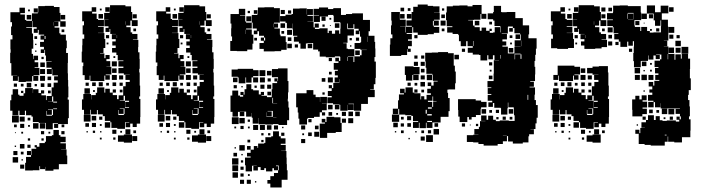

<svg xmlns="http://www.w3.org/2000/svg" viewBox="-20 -613 3095 848"><path d="M279 -183V-173H284V-91H280V-65H237V-48H219V-66H236V-69H213V-42H183V-70H151V-74H125V-98H119V-104H95V-124H90V-105H66V-124H61V-104H35V-124H25V-170H30V-195H36V-219H60V-195H66V-190H84V-201H91V-224H125V-202H126V-219H150V-202H161V-214H175V-200H163V-192H183V-171H186V-189H208V-227H217V-248H235V-258H219V-276H236V-280H211V-307H209V-286H187V-308H208V-314H185V-340H208V-342H183V-368H179V-393H176V-379H160V-395H174V-406H157V-428H174V-438H159V-456H175V-460H151V-481H147V-468H129V-486H142V-493H124V-520H122V-493H96V-490H121V-465H126V-436H127V-398H120V-375H126V-352H128V-367H148V-347H133V-338H149V-316H133V-313H154V-281H128V-278H149V-256H127V-277H122V-253H94V-251H62V-275H59V-256H37V-278H56V-279H30V-334H25V-380H27V-395H26V-439H35V-458H29V-496H33V-515H26V-559H66V-579H90V-555H70V-549H90V-525H96V-521H121V-554H147V-558H149V-586H178V-587H218V-582H243V-556H247V-519H270V-495H246V-518H220V-517H238V-497H221V-491H242V-466H247V-460H271V-434H275V-400H272V-379H280V-335H279V-289H280V-260H281V-231H282V-183ZM129 -558V-576H147V-558ZM104 -571H112V-563H104ZM98 -547H118V-527H98ZM248 -547H268V-527H248ZM218 -515H217V-500H218ZM264 -483V-471H252V-483ZM177 -441H181V-454H177ZM132 -453H144V-441H132ZM135 -420H141V-414H135ZM141 -384H135V-390H141ZM163 -352V-362H173V-352ZM178 -317H158V-337H178ZM179 -286H157V-308H179ZM179 -256H157V-278H179ZM190 -275H206V-259H190ZM98 -227V-247H118V-227ZM176 -245V-229H160V-245ZM206 -229H190V-245H206ZM41 -230V-244H55V-230ZM72 -243H84V-231H72ZM133 -232V-242H143V-232ZM204 -213V-201H192V-213ZM83 -212V-202H73V-212ZM215 -187H210V-165H192V-164H215V-160H232V-164H215ZM215 -134V-131H232V-134ZM185 -102H210V-105H214V-130H192V-128H209V-106H187V-123H185ZM63 -72H33V-102H63ZM89 -76H67V-98H89ZM102 -93H114V-81H102ZM126 -69H150V-45H126ZM156 -69H180V-45H156ZM69 -66H87V-48H69ZM42 -63H54V-51H42ZM252 -51V-63H264V-51ZM104 -53V-61H112V-53ZM250 47H274V74H277V112H240V135H216V141H180V124H179V134H157V121H154V139H125V140H91V106H95V80H117V72H119V44H140V38H133V28H143V35H154V19H178V13H183V-12H209V-16H216V-39H240V-16H247V-9H270V15H247V20H271V46H250ZM161 -34H175V-20H161ZM265 -20H251V-34H265ZM82 -31V-23H74V-31ZM194 -23V-31H202V-23ZM46 -25V-29H50V-25ZM113 8H103V-2H113ZM173 -2V8H163V-2ZM88 43H68V23H88ZM115 40H101V26H115ZM51 36H45V30H51ZM57 72H39V54H57ZM99 72V54H117V72ZM72 57H84V69H72ZM60 105H36V81H60ZM81 90V96H75V90ZM87 132H69V114H87Z M595 -187V-176H600V-96H599V-67H584V-52H566V-67H555V-51H535V-71H551V-73H532V-44H498V-48H472V-73H467V-79H443V-100H434V-108H412V-127H408V-108H382V-128H379V-107H351V-128H342V-174H348V-198H382V-174H383V-193H403V-203H409V-227H441V-204H445V-221H465V-204H478V-193H497V-175H504V-192H524V-232H535V-251H553V-260H534V-282H553V-283H527V-289H503V-313H525V-319H503V-343H525V-346H500V-370H494V-381H475V-401H491V-412H476V-430H491V-440H474V-462H492V-463H467V-485H464V-472H446V-490H459V-497H441V-525H459V-526H440V-556H464V-561H445V-581H465V-562H466V-590H534V-585H559V-560H564V-524H588V-498H562V-522H556V-500H538V-493H557V-470H564V-463H587V-439H567V-437H591V-405H590V-382H596V-353H597V-309H595V-293H597V-235H599V-187ZM345 -321H348V-337H341V-385H343V-413H344V-442H352V-461H345V-501H351V-519H343V-563H385V-581H405V-561H387V-553H407V-529H413V-525H439V-497H413V-494H438V-468H413V-467H441V-441H445V-401H437V-379H422V-377H441V-356H446V-370H464V-352H450V-343H467V-319H450V-318H472V-284H447V-281H465V-261H445V-279H441V-255H379V-279H376V-260H354V-281H345ZM421 -575H429V-567H421ZM415 -551H435V-531H415ZM566 -550H584V-532H566ZM534 -519H533V-504H534ZM581 -487V-475H569V-487ZM448 -458H462V-444H448ZM496 -445H497V-458H496ZM459 -425V-417H451V-425ZM481 -357V-365H489V-357ZM496 -320H474V-342H496ZM495 -311V-291H475V-311ZM496 -260H474V-282H496ZM506 -280H524V-262H506ZM434 -250V-232H416V-250ZM387 -249H403V-233H387ZM493 -249V-233H477V-249ZM358 -234V-248H372V-234ZM508 -248H522V-234H508ZM461 -247V-235H449V-247ZM377 -199H353V-223H377ZM478 -218H492V-204H478ZM521 -217V-205H509V-217ZM399 -215V-207H391V-215ZM532 -168V-136H550V-139H533V-163H550V-168H532V-190H526V-170H509V-168ZM527 -109H530V-134H509V-132H526V-110H504V-127H502V-109H503V-105H527ZM380 -76H350V-106H380ZM405 -81H385V-101H405ZM432 -84H418V-98H432ZM467 -49H443V-73H467ZM404 -52H386V-70H404ZM373 -53H357V-69H373ZM429 -57H421V-65H429ZM534 -20V-42H556V-20ZM494 -22H476V-40H494ZM569 -25V-37H581V-25ZM400 -26H390V-36H400ZM511 -27V-35H519V-27ZM368 -28H362V-34H368ZM422 -28V-34H428V-28ZM501 -15H527V-19H563V17H527V13H501ZM586 10H564V-12H586ZM490 4H480V-6H490ZM429 3H421V-5H429Z M922 -187V-176H927V-96H926V-67H911V-52H893V-67H882V-51H862V-71H878V-73H859V-44H825V-48H799V-73H794V-79H770V-100H761V-108H739V-127H735V-108H709V-128H706V-107H678V-128H669V-174H675V-198H709V-174H710V-193H730V-203H736V-227H768V-204H772V-221H792V-204H805V-193H824V-175H831V-192H851V-232H862V-251H880V-260H861V-282H880V-283H854V-289H830V-313H852V-319H830V-343H852V-346H827V-370H821V-381H802V-401H818V-412H803V-430H818V-440H801V-462H819V-463H794V-485H791V-472H773V-490H786V-497H768V-525H786V-526H767V-556H791V-561H772V-581H792V-562H793V-590H861V-585H886V-560H891V-524H915V-498H889V-522H883V-500H865V-493H884V-470H891V-463H914V-439H894V-437H918V-405H917V-382H923V-353H924V-309H922V-293H924V-235H926V-187ZM672 -321H675V-337H668V-385H670V-413H671V-442H679V-461H672V-501H678V-519H670V-563H712V-581H732V-561H714V-553H734V-529H740V-525H766V-497H740V-494H765V-468H740V-467H768V-441H772V-401H764V-379H749V-377H768V-356H773V-370H791V-352H777V-343H794V-319H777V-318H799V-284H774V-281H792V-261H772V-279H768V-255H706V-279H703V-260H681V-281H672ZM748 -575H756V-567H748ZM742 -551H762V-531H742ZM893 -550H911V-532H893ZM861 -519H860V-504H861ZM908 -487V-475H896V-487ZM775 -458H789V-444H775ZM823 -445H824V-458H823ZM786 -425V-417H778V-425ZM808 -357V-365H816V-357ZM823 -320H801V-342H823ZM822 -311V-291H802V-311ZM823 -260H801V-282H823ZM833 -280H851V-262H833ZM761 -250V-232H743V-250ZM714 -249H730V-233H714ZM820 -249V-233H804V-249ZM685 -234V-248H699V-234ZM835 -248H849V-234H835ZM788 -247V-235H776V-247ZM704 -199H680V-223H704ZM805 -218H819V-204H805ZM848 -217V-205H836V-217ZM726 -215V-207H718V-215ZM859 -168V-136H877V-139H860V-163H877V-168H859V-190H853V-170H836V-168ZM854 -109H857V-134H836V-132H853V-110H831V-127H829V-109H830V-105H854ZM707 -76H677V-106H707ZM732 -81H712V-101H732ZM759 -84H745V-98H759ZM794 -49H770V-73H794ZM731 -52H713V-70H731ZM700 -53H684V-69H700ZM756 -57H748V-65H756ZM861 -20V-42H883V-20ZM821 -22H803V-40H821ZM896 -25V-37H908V-25ZM727 -26H717V-36H727ZM838 -27V-35H846V-27ZM695 -28H689V-34H695ZM749 -28V-34H755V-28ZM828 -15H854V-19H890V17H854V13H828ZM913 10H891V-12H913ZM817 4H807V-6H817ZM756 3H748V-5H756Z M1114 -487H1096V-513H1092V-547H1117V-552H1119V-580H1148V-581H1190V-577H1216V-513H1190V-509H1189V-493H1190V-509H1208V-491H1192V-487H1216V-460H1219V-453H1242V-427H1246V-393H1222V-387H1193V-386H1145V-397H1126V-423H1145V-433H1132V-447H1146V-434H1151V-447H1146V-455H1124V-475H1117V-462H1101V-478H1114ZM1634 -361V-341H1640V-269H1638V-241H1631V-218H1615V-216H1635V-184H1605V-154H1575V-124H1543V-155H1519V-153H1542V-127H1516V-150H1515V-124H1483V-150H1479V-152H1451V-157H1426V-183H1445V-189H1428V-211H1445V-223H1432V-237H1446V-224H1452V-247H1479V-249H1458V-271H1472V-280H1459V-300H1472V-305H1454V-335H1475V-342H1461V-358H1477V-344H1483V-362H1481V-364H1459V-360H1419V-363H1392V-386H1385V-394H1363V-423H1338V-421H1331V-398H1307V-421H1300V-429H1278V-451H1293V-455H1274V-483H1272V-509H1271V-488H1247V-512H1241V-518H1217V-542H1241V-548H1268V-551H1274V-575H1303V-576H1335V-549H1336V-573H1362V-547H1338V-543H1362V-517H1338V-516H1365V-492H1370V-509H1388V-491H1371V-485H1391V-488H1427V-467H1432V-477H1446V-464H1460V-479H1478V-464H1483V-486H1484V-513H1482V-515H1454V-543H1452V-547H1429V-540H1393V-516H1365V-544H1389V-546H1365V-574H1389V-580H1429V-573H1452V-577H1486V-547H1508V-551H1535V-554H1583V-525H1614V-475H1608V-455H1634V-428H1637V-399H1638V-361ZM1072 -387H1026V-388H997V-432H1005V-452H1001V-488H1002V-509H998V-551H1035V-574H1063V-546H1040V-544H1063V-518H1067V-513H1092V-487H1067V-483H1092V-460H1099V-420H1095V-394H1072ZM1220 -569H1238V-551H1220ZM1101 -552V-568H1117V-552ZM1252 -567H1266V-553H1252ZM1074 -565H1084V-555H1074ZM1068 -541H1090V-519H1068ZM1400 -539H1418V-521H1400ZM1435 -534H1443V-526H1435ZM1219 -510H1239V-490H1219ZM1459 -510H1479V-490H1459ZM1517 -362H1515V-344H1517V-362H1541V-339H1545V-364H1570V-369H1577V-392H1600V-393H1572V-397H1546V-423H1572V-427H1575V-451H1570V-475H1567V-462H1551V-478H1564V-486H1545V-506H1541V-488H1517V-509H1514V-486H1515V-484H1543V-456H1515V-424H1496V-422H1511V-398H1517V-396H1545V-364H1517ZM1414 -495H1404V-505H1414ZM1441 -498H1437V-502H1441ZM1065 -482V-463H1066V-482ZM1270 -459H1248V-481H1270ZM1235 -476V-464H1223V-476ZM1603 -451V-428H1604V-451ZM1251 -432V-448H1267V-432ZM1552 -447H1566V-433H1552ZM1103 -434V-446H1115V-434ZM1534 -435H1524V-445H1534ZM1269 -400H1249V-420H1269ZM1339 -400V-420H1359V-400ZM1282 -417H1296V-403H1282ZM1532 -407H1526V-413H1532ZM1549 -370V-390H1569V-370ZM1432 -357H1446V-343H1432ZM1251 -165H1254V-138H1257V-82H1248V-61H1210V-65H1186V-63H1152V-64H1123V-92H1122V-67H1096V-93H1092V-114H1091V-98H1067V-120H1059V-121H1040V-120H1059V-100H1039V-119H1031V-98H1007V-119H998V-191H1006V-213H1032V-191H1040V-186H1054V-193H1042V-207H1056V-195H1060V-219H1068V-241H1090V-219H1098V-214H1123V-196H1132V-207H1146V-193H1135V-190H1159V-184H1180V-219H1183V-246H1204V-253H1192V-267H1206V-255H1208V-272H1181V-308H1208V-311H1250V-255H1254V-205H1252V-177H1251ZM1122 -303V-277H1098V-271H1091V-248H1067V-271H1064V-245H1034V-271H1030V-274H1003V-306H1030V-309H1098V-303ZM1126 -303H1152V-277H1126ZM1159 -300H1179V-280H1159ZM1445 -296V-284H1433V-296ZM1120 -271V-249H1098V-271ZM1128 -271H1150V-249H1128ZM1450 -249H1428V-271H1450ZM1009 -270H1029V-250H1009ZM1401 -268H1417V-252H1401ZM1162 -253V-267H1176V-253ZM1480 -250H1481V-263H1480ZM1148 -239V-221H1130V-239ZM1160 -239H1178V-221H1160ZM1026 -237V-223H1012V-237ZM1114 -235V-225H1104V-235ZM1052 -233V-227H1046V-233ZM1392 -117V-97H1367V-92H1340V-89H1336V-63H1302V-89H1298V-116H1295V-139H1288V-201H1334V-215H1364V-195H1374V-184H1393V-163H1394V-185H1424V-155H1402V-154H1423V-126H1402V-117ZM1177 -208V-192H1161V-208ZM1414 -205V-195H1404V-205ZM1204 -156V-157H1186V-181H1183V-157H1186V-156ZM1429 -150H1449V-130H1429ZM1479 -130H1459V-150H1479ZM1157 -97H1185V-123H1162V-121H1180V-99H1158V-117H1157ZM1519 -100V-120H1539V-100ZM1569 -100H1549V-120H1569ZM1508 -101H1490V-119H1508ZM1447 -118V-102H1431V-118ZM1416 -117V-103H1402V-117ZM1465 -106V-114H1473V-106ZM1456 -95H1484V-70H1489V-30H1463V-26H1425V-4H1393V-33H1392V-67H1415V-72H1401V-88H1417V-74H1422V-97H1456ZM1201 -96H1186V-95H1201ZM1034 -65H1004V-95H1034ZM1061 -68H1037V-92H1061ZM1540 -69H1518V-91H1540ZM1508 -71H1490V-89H1508ZM1342 -73V-87H1356V-73ZM1074 -85H1084V-75H1074ZM1098 -61H1120V-39H1098ZM1128 -61H1150V-39H1128ZM1159 -60H1179V-40H1159ZM1190 -41V-59H1208V-41ZM1328 -41H1310V-59H1328ZM1387 -58V-42H1371V-58ZM1042 -43V-57H1056V-43ZM1015 -54H1023V-46H1015ZM1083 -54V-46H1075V-54ZM1226 -47V-53H1232V-47ZM1246 112H1247V139H1250V181H1224V215H1174V198H1161V182H1174V165H1190V151H1208V139H1211V118H1199V121H1208V139H1190V130H1183V144H1155V130H1147V138H1131V125H1119V140H1099V120H1114V119H1093V144H1065V117H1062V83H1087V78H1071V62H1087V48H1101V32H1117V40H1120V21H1147V18H1152V-7H1178V-11H1186V-33H1212V-11H1220V-2H1241V22H1220V27H1242V53H1222V54H1245V83H1246ZM1390 -9H1368V-31H1390ZM1357 -12H1341V-28H1357ZM1236 -13H1222V-27H1236ZM1134 -25H1144V-15H1134ZM1174 -25V-15H1164V-25ZM1315 -16V-24H1323V-16ZM1328 19H1310V1H1328ZM1085 16H1073V4H1085ZM1144 15H1134V5H1144ZM1061 52H1037V28H1061ZM1071 48V32H1087V48ZM1022 37V43H1016V37ZM1027 78H1011V62H1027ZM1046 73V67H1052V73ZM1033 114H1005V86H1033ZM1054 105H1044V95H1054ZM1032 143H1006V117H1032ZM1056 137H1042V123H1056ZM1031 172H1007V148H1031ZM1056 167H1042V153H1056ZM1075 164V156H1083V164ZM1058 199H1040V181H1058ZM1088 199H1070V181H1088ZM1112 193H1106V187H1112Z M1778 -370H1752V-366H1702V-416H1704V-444H1713V-461H1707V-501H1710V-522H1708V-560H1746V-526H1772V-496H1747V-495H1771V-470H1773V-495H1799V-499H1775V-523H1798V-560H1805V-583H1825V-593H1869V-587H1893V-585H1921V-557H1897V-556H1922V-526H1897V-522H1918V-500H1896V-521H1892V-500H1896V-494H1920V-468H1896V-462H1869V-459H1825V-469H1805V-493H1801V-467H1776V-463H1799V-439H1782V-433H1799V-409H1782V-398H1794V-384H1780V-396H1778ZM2347 -149H2355V-93H2350V-68H2345V-43H2323V-42H2338V-20H2317V-11H2314V16H2289V21H2245V12H2224V-12H2219V11H2201V23H2178V30H2116V23H2093V16H2070V14H2042V-16H2070V-18H2093V-19H2075V-43H2095V-53H2100V-78H2124V-79H2105V-103H2129V-84H2136V-102H2158V-84H2170V-78H2187V-81H2227V-79H2253V-104H2250V-133H2249V-139H2225V-160H2223V-135H2221V-107H2193V-135H2191V-137H2163V-158H2157V-141H2137V-161H2154V-168H2134V-194H2150V-198H2134V-224H2150V-227H2133V-255H2160V-288H2161V-347H2184V-348H2164V-369H2157V-351H2137V-369H2132V-346H2102V-370H2096V-372H2068V-380H2046V-402H2068V-409H2045V-431H2039V-409H2015V-431H2007V-458H2004V-463H1979V-469H1955V-493H1978V-497H1953V-524H1950V-558H1953V-585H1980V-588H2009V-589H2045V-585H2067V-591H2107V-552H2128V-530H2106V-551H2102V-526H2073V-525H2048V-523H2069V-500H2076V-493H2099V-477H2107V-491H2127V-477H2142V-486H2152V-476H2143V-468H2158V-470H2165V-493H2189V-470H2191V-494H2190V-498H2164V-522H2158V-528H2134V-554H2158V-560H2161V-587H2193V-560H2196V-559H2218V-560H2256V-533H2289V-501H2317V-461H2314V-444H2350V-398H2347V-371H2344V-344H2341V-318H2344V-284H2343V-255H2322V-252H2338V-230H2319V-227H2343V-195H2341V-171H2347ZM1749 -579H1765V-563H1749ZM1781 -577H1793V-565H1781ZM1932 -576H1942V-566H1932ZM1747 -551H1767V-531H1747ZM1777 -551H1797V-531H1777ZM1929 -549H1945V-533H1929ZM1926 -522H1948V-500H1926ZM2097 -521V-501H2077V-521ZM2141 -517H2153V-505H2141ZM2224 -496V-494H2223V-465H2196V-463H2219V-439H2199V-430H2216V-412H2199V-407H2223V-377H2252V-406H2279V-407H2253V-435H2280V-461H2277V-466H2252V-489H2245V-496ZM2245 -473H2229V-489H2245ZM1943 -487V-475H1931V-487ZM2277 -441H2257V-461H2277ZM1810 -458H1824V-444H1810ZM2231 -457H2243V-445H2231ZM2282 -434H2281V-409H2282ZM2071 -432H2069V-410H2071ZM2241 -425V-417H2233V-425ZM2227 -401H2247V-381H2227ZM2020 -398H2034V-384H2020ZM1984 -323H1989V-297H1993V-245H1990V-218H1961V-217H1956V-203H1959V-180H1966V-122H1961V-97H1926V-72H1890V-48H1864V-71H1861V-47H1833V-71H1830V-48H1804V-74H1827V-78H1804V-101H1797V-104H1770V-107H1743V-132H1739V-109H1715V-133H1738V-170H1742V-196H1764V-201H1747V-221H1767V-204H1771V-227H1803V-204H1810V-201H1837V-174H1840V-188H1854V-174H1864V-194H1883V-201H1867V-221H1883V-233H1869V-249H1885V-235H1895V-253H1913V-256H1892V-283H1889V-287H1863V-314H1860V-342H1858V-380H1887V-381H1915V-383H1959V-378H1984ZM2279 -376H2253V-351H2255V-373H2279V-353H2283V-373H2279ZM1987 -371H2007V-351H1987ZM2192 -354V-370H2190V-354ZM1824 -354H1810V-368H1824ZM1840 -354V-368H1854V-354ZM1826 -322H1808V-340H1826ZM1856 -322H1838V-340H1856ZM2140 -338H2154V-324H2140ZM1833 -317V-285H1806V-283H1829V-259H1805V-282H1801V-257H1773V-282H1768V-320H1806V-317ZM1855 -309V-293H1839V-309ZM2151 -305V-297H2143V-305ZM1889 -259H1865V-283H1889ZM1856 -262H1838V-280H1856ZM2155 -263H2139V-279H2155ZM1837 -251H1857V-231H1837ZM1794 -248V-234H1780V-248ZM1823 -247V-235H1811V-247ZM1810 -218H1824V-204H1810ZM1853 -217V-205H1841V-217ZM2310 -194V-172H2313V-194ZM1893 -187H1890V-168H1870V-163H1889V-141H1893V-165H1908V-167H1893ZM2044 -96V-74H2010V-98H2004V-127H2003V-175H2081V-169H2105V-163H2129V-139H2105V-133H2103V-105H2082V-96H2063V-85H2051V-96ZM1887 -139H1870V-133H1887ZM2127 -131V-111H2107V-131ZM2227 -131H2247V-111H2227ZM1865 -128H1860V-111H1865ZM2170 -128H2184V-114H2170ZM2141 -115V-127H2153V-115ZM1887 -109H1867V-103H1887ZM1743 -75H1711V-107H1743ZM1796 -82H1778V-100H1796ZM2200 -84V-98H2214V-84ZM1751 -85V-97H1763V-85ZM2243 -97V-85H2231V-97ZM2182 -96V-86H2172V-96ZM1888 -79H1867V-74H1888ZM1737 -51H1717V-71H1737ZM1795 -53H1779V-69H1795ZM1899 -53V-69H1915V-53ZM1764 -54H1750V-68H1764ZM2034 -54H2020V-68H2034ZM2092 -56H2082V-66H2092ZM2059 -63V-59H2055V-63ZM1919 -19H1895V-43H1919ZM1870 -24V-38H1884V-24ZM1763 -25H1751V-37H1763ZM1841 -25V-37H1853V-25ZM1730 -28H1724V-34H1730ZM1820 -28H1814V-34H1820ZM1892 14H1862V-16H1892ZM2218 -14H2201V-13H2218ZM1856 8H1838V-10H1856ZM1790 2H1784V-4H1790Z M2511 -525H2529V-526H2510V-556H2534V-561H2515V-581H2535V-562H2536V-590H2604V-585H2629V-560H2634V-524H2658V-498H2632V-522H2626V-500H2608V-493H2627V-470H2634V-463H2657V-439H2637V-437H2661V-405H2637V-399H2609V-397H2561V-412H2546V-430H2561V-440H2544V-462H2562V-463H2537V-485H2534V-472H2516V-490H2529V-497H2511ZM3022 -215V-194H3019V-171H3025V-143H3027V-99H3023V-86H3030V-36H3029V-7H2992V16H2958V13H2931V-10H2929V13H2916V30H2854V27H2827V23H2801V-22H2786V-40H2804V-25H2808V-48H2828V-49H2813V-73H2833V-83H2842V-104H2868V-83H2876V-100H2894V-82H2906V-79H2925V-81H2965V-76H2980V-84H2968V-98H2982V-86H2987V-99H2983V-110H2964V-132H2983V-134H2958V-136H2932V-134H2898V-157H2897V-139H2873V-162H2867V-139H2843V-163H2866V-168H2842V-194H2861V-204H2848V-218H2861V-231H2845V-251H2865V-235H2870V-256H2892V-260H2874V-282H2888V-289H2873V-313H2888V-317H2871V-345H2895V-351H2901V-372H2878V-370H2894V-352H2876V-368H2866V-350H2844V-368H2842V-344H2813V-343H2810V-316H2780V-343H2777V-379H2779V-407H2780V-431H2775V-411H2755V-429H2750V-406H2720V-429H2713V-439H2693V-463H2711V-466H2690V-493H2687V-498H2662V-524H2687V-527H2661V-555H2687V-559H2688V-588H2717V-589H2753V-586H2810V-558H2812V-524H2782V-500H2784V-494H2808V-476H2812V-494H2838V-476H2850V-469H2866V-470H2899V-497H2900V-523H2897V-499H2873V-523H2867V-553H2837V-589H2873V-559H2898V-588H2932V-554H2903V-526H2930V-497H2931V-468H2932V-434H2912V-433H2927V-409H2912V-408H2932V-375H2959V-349H2963V-373H2987V-354H2991V-375H3019V-354H3028V-308H3027V-267H3031V-215ZM2415 -501H2421V-519H2413V-563H2455V-581H2475V-561H2457V-553H2477V-529H2483V-525H2509V-497H2483V-494H2508V-468H2483V-467H2511V-441H2515V-401H2489V-397H2441V-400H2414V-442H2422V-461H2415ZM2935 -581H2955V-561H2935ZM2636 -580H2654V-562H2636ZM2667 -579H2683V-563H2667ZM2491 -575H2499V-567H2491ZM2778 -528V-556H2753V-553H2751V-530H2753V-553H2777V-529H2754V-528ZM2837 -529H2813V-553H2837ZM2485 -551H2505V-531H2485ZM2636 -550H2654V-532H2636ZM2846 -550H2864V-532H2846ZM2804 -520V-502H2786V-520ZM2604 -519H2603V-504H2604ZM2823 -509V-513H2827V-509ZM2932 -494H2958V-468H2932ZM2686 -470H2664V-492H2686ZM2878 -474V-488H2892V-474ZM2651 -487V-475H2639V-487ZM2859 -485V-477H2851V-485ZM2936 -442V-460H2954V-442ZM2667 -443V-459H2683V-443ZM2518 -458H2532V-444H2518ZM2566 -445H2567V-458H2566ZM2968 -458H2982V-444H2968ZM2963 -433H2987V-409H2963ZM2684 -412H2666V-430H2684ZM2712 -414H2698V-428H2712ZM2529 -425V-417H2521V-425ZM2990 -406H3020V-376H2990ZM2957 -379H2933V-403H2957ZM2986 -402V-380H2964V-402ZM2758 -398H2772V-384H2758ZM2931 -374H2929V-351H2931ZM2815 -341H2835V-321H2815ZM2851 -335H2859V-327H2851ZM2542 -318V-284H2517V-281H2535V-261H2515V-279H2511V-255H2449V-279H2446V-260H2424V-282H2443V-323H2517V-318ZM2669 -187H2665V-176H2670V-96H2669V-67H2654V-52H2636V-67H2625V-51H2605V-71H2621V-73H2602V-44H2568V-48H2542V-73H2537V-79H2513V-100H2504V-108H2482V-127H2478V-108H2452V-128H2449V-107H2421V-128H2412V-174H2418V-198H2452V-174H2453V-193H2473V-203H2479V-227H2511V-204H2515V-221H2535V-204H2548V-193H2567V-175H2574V-192H2594V-232H2605V-251H2623V-260H2604V-282H2623V-283H2597V-289H2573V-313H2597V-319H2625V-321H2665V-293H2667V-235H2669ZM2783 -313H2807V-289H2783ZM2545 -291V-311H2565V-291ZM2859 -297H2851V-305H2859ZM2828 -304V-298H2822V-304ZM2837 -259H2813V-283H2837ZM2544 -282H2566V-260H2544ZM2806 -282V-260H2784V-282ZM2866 -260H2844V-282H2866ZM2576 -280H2594V-262H2576ZM2504 -250V-232H2486V-250ZM2457 -249H2473V-233H2457ZM2563 -249V-233H2547V-249ZM2428 -234V-248H2442V-234ZM2578 -248H2592V-234H2578ZM2531 -247V-235H2519V-247ZM2447 -199H2423V-223H2447ZM2548 -218H2562V-204H2548ZM2591 -217V-205H2579V-217ZM2469 -215V-207H2461V-215ZM2828 -214V-208H2822V-214ZM2817 -109V-99H2773V-128H2772V-174H2786V-190H2804V-174H2814V-192H2836V-170H2818V-164H2838V-138H2818V-133H2837V-109ZM2602 -168V-136H2620V-139H2603V-163H2620V-168H2602V-190H2596V-170H2579V-168ZM2597 -109H2600V-134H2579V-132H2596V-110H2574V-127H2572V-109H2573V-105H2597ZM2958 -108H2932V-134H2958ZM2903 -133H2927V-109H2903ZM2847 -113V-129H2863V-113ZM2879 -115V-127H2891V-115ZM2450 -76H2420V-106H2450ZM2475 -81H2455V-101H2475ZM2502 -84H2488V-98H2502ZM2832 -98V-84H2818V-98ZM2938 -84V-98H2952V-84ZM2919 -95V-87H2911V-95ZM2537 -49H2513V-73H2537ZM2474 -52H2456V-70H2474ZM2443 -53H2427V-69H2443ZM2499 -57H2491V-65H2499ZM2798 -64V-58H2792V-64ZM2604 -20V-42H2626V-20ZM2564 -22H2546V-40H2564ZM2651 -25H2639V-37H2651ZM2470 -26H2460V-36H2470ZM2581 -27V-35H2589V-27ZM2438 -28H2432V-34H2438ZM2492 -28V-34H2498V-28ZM2571 -15H2597V-19H2633V17H2597V13H2571ZM2924 -18H2916V-15H2924ZM2560 4H2550V-6H2560ZM2499 3H2491V-5H2499Z"/></svg>

Font: Rubik-Storm
Style: Regular
Weight: 400
Designer: NaN (generative design), Hubert & Fischer (Rubik source font outlines)
Foundry: NaN, Hubert & Fischer
Version: Version 1.000